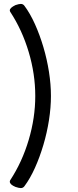

<svg xmlns="http://www.w3.org/2000/svg" viewBox="-20 -860 400 980"><path d="M160 -370Q160 -482 126.5 -594.5Q93 -707 32 -800Q30 -804 30 -807Q30 -820 59 -834Q77 -840 86 -840Q98 -840 105 -830Q134 -791 158.5 -736.5Q183 -682 201.5 -619.5Q220 -557 230 -493Q240 -429 240 -370Q240 -311 230 -247Q220 -183 201.5 -120.5Q183 -58 158.5 -3.5Q134 51 105 90Q98 100 86 100Q77 100 59 94Q30 82 30 67Q30 64 32 60Q93 -33 126.5 -146Q160 -259 160 -370Z"/></svg>

Font: Offside
Style: Regular
Weight: 400
Designer: Eduardo Rodriguez Tunni
Foundry: Eduardo Rodriguez Tunni
Version: Version 1.002; ttfautohint (v1.8.4.7-5d5b);gftools[0.9.23]